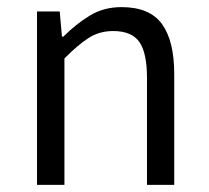

<svg xmlns="http://www.w3.org/2000/svg" viewBox="-20 -517 585 537"><path d="M83.5 0V-484.9H147L153.3 -414.6H157.2Q191.9 -449.2 230.7 -473.1Q269.5 -497.1 319.8 -497.1Q398.4 -497.1 432.9 -450Q467.3 -402.8 467.3 -309.6V0H391.1V-299.3Q391.1 -368.7 369.9 -399.4Q348.6 -430.2 296.4 -430.2Q258.3 -430.2 228 -410.9Q197.8 -391.6 160.2 -353.5V0Z"/></svg>

Font: Varta Light
Style: Regular
Weight: 400
Version: Version 1.004